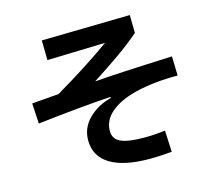

<svg xmlns="http://www.w3.org/2000/svg" viewBox="-116 -924 1232 1118"><g transform="rotate(-15 500.0 -364.5)"><path d="M781 -81 787 48Q717 55 655 55Q497 55 415.5 4.5Q334 -46 334 -142Q334 -217 389 -271.5Q444 -326 525 -346V-353Q341 -341 82 -311L75 -434L237 -447Q434 -563 576 -665L226 -655L224 -774L757 -784L759 -676Q696 -622 625.5 -572.5Q555 -523 462 -463Q587 -474 932 -488L935 -372Q788 -372 680 -345Q580 -320 525 -273Q470 -226 470 -161Q470 -114 513 -93.5Q556 -73 654 -73Q714 -73 781 -81Z"/></g></svg>

Font: IBM Plex Sans JP
Style: Bold
Weight: 700
Designer: Mike Abbink; Paul van der Laan; Pieter van Rosmalen; Wujin Sim; Yejin Wi; Jinhee Kim; Boomi Park; Yona Kim; Kichan Ma
Foundry: Sandoll Inc.
Version: Version 1.001